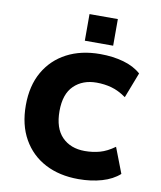

<svg xmlns="http://www.w3.org/2000/svg" viewBox="-100 -1010 923 1101"><g transform="rotate(10 362.0 -459.5)"><path d="M432 12Q321 12 238 -31.5Q155 -75 108.5 -157Q62 -239 62 -353Q62 -467 108.5 -548Q155 -629 238 -672.5Q321 -716 432 -716Q506 -716 568 -698.5Q630 -681 670 -645L613 -497Q569 -528 527.5 -539.5Q486 -551 440 -551Q359 -551 308.5 -502Q258 -453 258 -354Q258 -254 307.5 -203.5Q357 -153 440 -153Q486 -153 527.5 -164.5Q569 -176 613 -208L670 -60Q630 -24 568 -6Q506 12 432 12ZM331 -776V-931H496V-776Z"/></g></svg>

Font: Nunito Sans 7pt Black
Style: Regular
Weight: 900
Designer: Vernon Adams
Foundry: Vernon Adams
Version: Version 3.101;gftools[0.9.27]